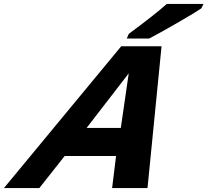

<svg xmlns="http://www.w3.org/2000/svg" viewBox="-20 -951 1049 971"><path d="M726 0 797 -717H593L0 0H179L307 -162H567L547 0ZM418 -304 631 -580 591 -304ZM999 -910 1009 -931H824L820 -928C784 -896 721 -846 633 -781L631 -779L621 -756H734L736 -757C787 -783 952 -877 997 -908Z"/></svg>

Font: Passageway
Style: BdSuIt
Weight: 700
Foundry: Ascender Corporation
Version: Version 1.11